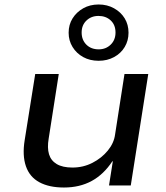

<svg xmlns="http://www.w3.org/2000/svg" viewBox="-20 -827 741 856"><path d="M265 9Q199 9 155.5 -14.5Q112 -38 95.5 -86Q79 -134 90 -202L137 -497H242L197 -209Q190 -168 198.5 -139.5Q207 -111 233 -95.5Q259 -80 303 -80Q351 -80 392 -101Q433 -122 460.5 -155.5Q488 -189 493 -227L535 -497H641L563 0H466L483 -108H481Q442 -49 388.5 -20Q335 9 265 9ZM420 -556Q381 -556 351 -572.5Q321 -589 303.5 -617.5Q286 -646 286 -681Q286 -717 303.5 -745Q321 -773 351 -790Q381 -807 420 -807Q458 -807 488.5 -790Q519 -773 536 -745Q553 -717 553 -681Q553 -646 536 -617.5Q519 -589 488.5 -572.5Q458 -556 420 -556ZM420 -607Q452 -607 473.5 -628Q495 -649 495 -682Q495 -716 473.5 -736Q452 -756 419 -756Q387 -756 365.5 -735.5Q344 -715 344 -682Q344 -649 365 -628Q386 -607 420 -607Z"/></svg>

Font: Nunito Sans 7pt SemiExpanded Medium
Style: Italic
Weight: 500
Width: 6
Italic angle: -9°
Designer: Vernon Adams
Foundry: Vernon Adams
Version: Version 3.101;gftools[0.9.27]